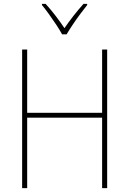

<svg xmlns="http://www.w3.org/2000/svg" viewBox="-20 -969 665 989"><path d="M532 0H506V-363H120V0H94V-714H120V-388H506V-714H532ZM300 -792Q288 -814 269.5 -842Q251 -870 231.5 -897Q212 -924 196 -943V-949H215Q240 -922 266 -888Q292 -854 312 -824Q355 -887 410 -949H429V-943Q412 -922 392 -895Q372 -868 354 -841Q336 -814 323 -792Z"/></svg>

Font: Noto Sans SemiCondensed Thin
Style: Regular
Weight: 100
Width: 4
Designer: Monotype Design Team
Foundry: Monotype Imaging Inc.
Version: Version 2.013; ttfautohint (v1.8.4.7-5d5b)